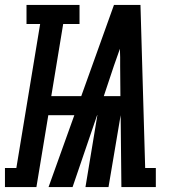

<svg xmlns="http://www.w3.org/2000/svg" viewBox="-73 -755 693 775"><path d="M-53 0V-77H-7L89 -658H34V-735H248V-658H182L134 -367H255L387 -735H494L513 -77H556V0H417L414 -290L365 0H272L320 -290H319L220 0H123L227 -290H122L74 0ZM346 -367H413L412 -490Q412 -507 412 -524Q412 -541 411 -558Q405 -541 399 -524Q393 -507 387 -490Z"/></svg>

Font: Iosevka Slab XBdEx
Style: Italic
Weight: 800
Width: 7
Italic angle: -9°
Monospace: yes
Designer: Belleve Invis
Foundry: Belleve Invis
Version: Version 11.1.1; ttfautohint (v1.8.3)